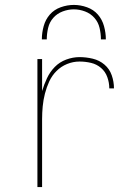

<svg xmlns="http://www.w3.org/2000/svg" viewBox="-20 -760 540 780"><path d="M132 0V-520H151V-390Q159 -417 171 -442.5Q183 -468 202.5 -488Q222 -508 249 -518Q276 -528 303 -528Q330 -528 357 -521.5Q384 -515 404.5 -497.5Q425 -480 434 -454Q443 -428 443 -401H424Q424 -424 416 -446.5Q408 -469 390.5 -484Q373 -499 350 -504.5Q327 -510 303 -510Q277 -510 252.5 -500Q228 -490 209.5 -471.5Q191 -453 180 -429Q169 -405 162.5 -379.5Q156 -354 153.5 -328Q151 -302 151 -276V0ZM150 -600Q150 -627 157.5 -654Q165 -681 182.5 -701Q200 -721 226.5 -730.5Q253 -740 280 -740Q307 -740 333.5 -730.5Q360 -721 377.5 -701Q395 -681 402.5 -654Q410 -627 410 -600H390Q390 -623 384.5 -646.5Q379 -670 363.5 -687.5Q348 -705 325.5 -713.5Q303 -722 280 -722Q257 -722 234.5 -713.5Q212 -705 196.5 -687.5Q181 -670 175.5 -646.5Q170 -623 170 -600Z"/></svg>

Font: Iosevka SS04 Thin
Style: Regular
Weight: 100
Monospace: yes
Designer: Belleve Invis
Foundry: Belleve Invis
Version: Version 19.0.0; ttfautohint (v1.8.4)